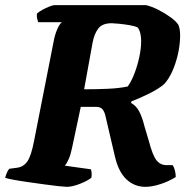

<svg xmlns="http://www.w3.org/2000/svg" viewBox="-36 -724 742 744"><path d="M223 0Q216 0 192 -2.5Q168 -5 136 -9.5Q104 -14 72 -18.5Q40 -23 16 -27.5Q-8 -32 -16 -35Q-13 -47 -8.5 -56.5Q-4 -66 0 -70L30 -74Q55 -77 70 -98.5Q85 -120 96 -178L171 -559Q176 -588 185.5 -610Q195 -632 204 -638H112Q110 -643 108 -651.5Q106 -660 107 -671Q114 -678 127.5 -685.5Q141 -693 155 -698.5Q169 -704 174 -704H530Q552 -699 577.5 -686Q603 -673 624.5 -657.5Q646 -642 655 -628Q659 -619 660.5 -608.5Q662 -598 662 -587Q662 -553 654 -516.5Q646 -480 632 -448.5Q618 -417 600 -398Q578 -379 540 -360.5Q502 -342 473 -331L472 -325Q492 -314 503.5 -292Q515 -270 524 -234L541 -177Q555 -123 570 -103.5Q585 -84 610 -84H633Q638 -77 641.5 -64.5Q645 -52 645 -38Q620 -22 587 -11Q554 0 528 0Q485 0 454 -29Q423 -58 409 -119L373 -273Q370 -288 362.5 -299Q355 -310 335 -310H277L243 -150Q238 -125 230 -107Q222 -89 215 -82L316 -68Q318 -64 319 -55Q320 -46 318 -35Q301 -22 272 -11Q243 0 223 0ZM290 -378Q338 -378 382.5 -380Q427 -382 459 -389Q474 -410 485.5 -440.5Q497 -471 504 -504Q511 -537 511 -565Q511 -580 508 -593.5Q505 -607 498 -617Q487 -623 466 -626.5Q445 -630 425 -632Q405 -634 397 -634Q360 -634 344.5 -613Q329 -592 323 -560Z"/></svg>

Font: Texturina 72pt 72pt Black
Style: Italic
Weight: 900
Italic angle: -11°
Designer: Guillermo Torres Carreño
Foundry: Omnibus-Type
Version: Version 1.002; ttfautohint (v1.8.3)